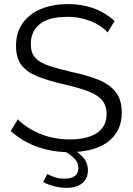

<svg xmlns="http://www.w3.org/2000/svg" viewBox="-20 -735 647 935"><path d="M504 -577Q489 -594 469 -607.5Q449 -621 424 -631Q399 -641 370.5 -647Q342 -653 310 -653Q217 -653 173.5 -617.5Q130 -582 130 -521Q130 -479 150.5 -455Q171 -431 215 -416Q259 -401 327 -385Q403 -369 458 -347Q513 -325 543 -287.5Q573 -250 573 -186Q573 -137 554 -101Q535 -65 501 -41Q467 -17 420 -5.5Q373 6 317 6Q262 6 211.5 -5.5Q161 -17 116 -39.5Q71 -62 32 -97L67 -154Q86 -134 112.5 -116.5Q139 -99 171.5 -85Q204 -71 241.5 -63.5Q279 -56 319 -56Q404 -56 451.5 -87Q499 -118 499 -179Q499 -223 475 -249.5Q451 -276 403 -293Q355 -310 285 -326Q211 -343 160 -364Q109 -385 83.5 -419.5Q58 -454 58 -511Q58 -577 90.5 -622.5Q123 -668 180 -691.5Q237 -715 311 -715Q358 -715 398.5 -705.5Q439 -696 473.5 -678Q508 -660 538 -633ZM304 180Q279 180 248.5 173Q218 166 190 152L210 113Q231 123 250 129Q269 135 293 135Q326 135 344 122.5Q362 110 362 84Q362 58 344 38.5Q326 19 292 0L321 -19Q360 5 384 30.5Q408 56 408 95Q408 135 380 157.5Q352 180 304 180Z"/></svg>

Font: Raleway Thin
Style: Regular
Weight: 400
Version: Version 4.026